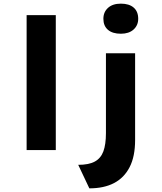

<svg xmlns="http://www.w3.org/2000/svg" viewBox="-20 -823 891 1053"><path d="M126 0V-740H286V0ZM470 210 409 81Q467 81 500 63Q533 45 547 7Q561 -31 561 -93V-531H721V-55Q721 35 691 93.5Q661 152 605.5 181Q550 210 470 210ZM643 -638Q597 -638 572 -659.5Q547 -681 547 -720Q547 -757 572.5 -780Q598 -803 643 -803Q688 -803 713 -781.5Q738 -760 738 -720Q738 -684 712.5 -661Q687 -638 643 -638Z"/></svg>

Font: Lexend Exa
Style: Bold
Weight: 700
Designer: Bonnie Shaver-Troup, Thomas Jockin
Foundry: Lexend
Version: Version 1.007